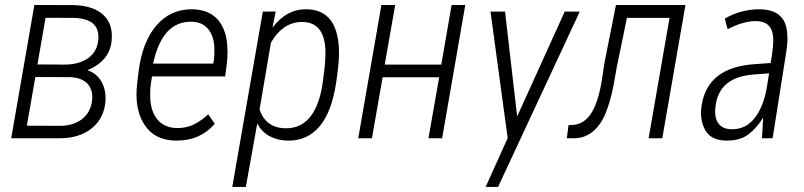

<svg xmlns="http://www.w3.org/2000/svg" viewBox="-20 -548 3187 761"><path d="M128.4 -292.5 236.3 -292Q292.5 -292 328.6 -317.1Q364.7 -342.3 369.6 -389.2Q370.1 -395.5 370.1 -401.4Q370.1 -474.1 273.4 -477.1L160.6 -477.5ZM120.1 -242.7 86.4 -49.8 217.8 -49.3Q270.5 -49.3 305.2 -75.9Q339.8 -102.5 345.2 -151.4Q345.7 -157.7 345.7 -163.6Q345.7 -195.3 327.1 -215.8Q304.7 -240.2 257.8 -242.2ZM24.4 0 116.2 -528.3 272.9 -527.8Q349.6 -525.4 388.7 -489.7Q423.3 -458 423.3 -405.3Q423.3 -398.4 422.9 -391.6Q417.5 -307.6 326.2 -269.5Q361.3 -258.8 380.9 -226.6Q398.4 -197.3 398.4 -158.2Q398.4 -154.3 398.4 -150.4Q394 -81.1 345 -40.5Q295.9 0 215.8 0Z M804.2 -433.6Q781.7 -460.4 741.7 -461.9Q738.8 -461.9 735.8 -461.9Q681.6 -461.9 644 -422.9Q605.5 -381.8 586.9 -295.9H825.2L827.6 -308.6Q830.1 -326.2 829.6 -344.7Q829.6 -352.5 829.6 -360.8Q827.1 -406.7 804.2 -433.6ZM830.6 -56.6Q773.4 9.3 680.2 9.3Q677.7 9.3 674.8 9.3Q592.3 7.8 552.2 -54.2Q521 -102.1 521 -174.3Q521 -195.3 523.9 -218.3L529.3 -264.6Q543.9 -382.3 600.6 -447.8Q655.8 -511.2 739.3 -511.2Q742.2 -511.2 745.1 -511.2Q807.1 -509.3 842.3 -471.2Q876.5 -433.1 880.9 -366.7Q881.8 -353.5 881.8 -340.8Q881.8 -314.9 878.4 -290L872.6 -246.1V-245.1H871.1H582.5L578.1 -217.3Q575.2 -196.8 575.2 -176.3Q575.2 -167 575.7 -157.2Q578.1 -104.5 605 -73.2Q631.8 -42 679.2 -40.5Q681.6 -40.5 683.6 -40.5Q718.8 -40.5 747.1 -54.2Q777.3 -68.8 804.2 -93.8L805.2 -94.7L806.2 -93.3L830.6 -58.6L831.1 -57.6Z M1257.8 -210.9 1266.1 -275.4Q1270 -313 1270 -338.4Q1270 -347.7 1269.5 -355.5Q1262.7 -459.5 1179.7 -460.9Q1178.2 -460.9 1176.8 -460.9Q1139.6 -460.9 1108.4 -440.4Q1076.2 -418.5 1053.7 -378.4L1008.8 -113.8Q1021.5 -77.6 1046.1 -59.3Q1070.8 -41 1108.4 -39.6Q1111.3 -39.6 1113.8 -39.6Q1169.9 -39.6 1205.6 -80.1Q1243.2 -123 1257.8 -210.9ZM1245.6 -45.9Q1198.2 9.3 1124.5 9.3Q1121.6 9.3 1118.2 9.3Q1079.1 8.3 1047.4 -8.8Q1017.6 -25.4 999.5 -58.1L954.6 191.9V192.9H953.6H902.3H900.9V191.4L1021.5 -501L1022 -502H1022.9L1070.8 -502.4H1072.8L1072.3 -500.5L1060.1 -438.5Q1114.7 -511.2 1191.4 -511.2Q1193.4 -511.2 1195.3 -511.2Q1315.4 -509.3 1323.2 -357.4L1323.7 -325.7Q1321.3 -278.8 1312 -218.3Q1294.4 -103 1245.6 -45.9Z M1732.4 0H1678.2L1720.7 -241.7H1496.6L1454.1 0H1399.9L1491.7 -528.3H1546.4L1504.9 -292H1729L1770 -528.3H1824.2Z M1904.8 192.9 1992.2 -0.5 1924.3 -500.5 1923.8 -502H1925.8H1980.5H1981.4L1981.9 -500.5L2029.8 -86.4L2217.8 -501V-502H2218.8H2275.4H2277.3L2276.9 -500L1954.1 192.9Z M2696.8 -528.3 2605 0H2550.8L2633.8 -477.1H2464.8L2424.3 -280.3L2412.6 -213.9Q2399.4 -144 2379.2 -96.4Q2358.9 -48.8 2325.7 -23.4Q2293.9 0.5 2253.4 0Q2251 0 2248.5 0H2226.6L2233.4 -52.2L2249.5 -52.7Q2296.9 -55.2 2325.9 -103.3Q2355 -151.4 2368.7 -252L2375 -294.9L2421.4 -528.3Z M3020 -206.1 3028.3 -257.3 2969.2 -252.9Q2901.4 -248 2863.5 -218.5Q2825.7 -189 2816.9 -133.8Q2814.5 -118.7 2814.5 -106Q2814.5 -77.1 2826.2 -60.5Q2843.3 -35.6 2881.3 -35.6Q2937 -35.6 2972.2 -81.5Q3007.8 -127.9 3020 -206.1ZM2918.9 -502Q2953.6 -511.2 2988.3 -511.2Q3058.6 -511.2 3084.5 -469.7Q3101.1 -442.9 3101.1 -396Q3101.1 -370.1 3095.7 -337.9L3042.5 -1V0H3041H3001H3000V-1L3004.9 -80.6H3003.9Q2980.5 -42 2947.8 -16.6Q2931.2 -3.4 2909.2 2.9Q2887.2 9.3 2860.8 9.3Q2798.8 9.3 2775.4 -31.7Q2758.8 -61 2758.3 -99.6Q2758.3 -115.2 2761.2 -132.3Q2773.4 -207 2826.2 -247.6Q2878.4 -287.1 2968.8 -293.5L3034.7 -298.3L3040 -334Q3044.4 -363.3 3044.9 -385.3Q3044.9 -418 3035.2 -435.5Q3018.6 -464.4 2975.1 -464.4Q2925.8 -464.4 2865.2 -432.6L2864.3 -431.6L2863.8 -433.1L2853 -473.6V-474.6L2854 -475.1Q2883.8 -492.2 2918.9 -502Z"/></svg>

Font: MAUL Condensed Light Italic
Style: Light Italic
Weight: 300
Italic angle: -12°
Designer: MAUL
Version: Version 1.0; 2020; ttfautohint (v1.8.3)